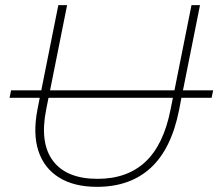

<svg xmlns="http://www.w3.org/2000/svg" viewBox="-20 -720 846 744"><path d="M206 -700H240L174 -370H656L722 -700H755L689 -370H806L800 -341H683L674 -294Q644 -143 564 -69.5Q484 4 356 4Q267 4 209 -32Q151 -68 129 -134.5Q107 -201 125 -295L134 -341H17L23 -370H140ZM168 -341 159 -296Q133 -166 185.5 -96.5Q238 -27 358 -27Q473 -27 543.5 -93Q614 -159 641 -296L650 -341Z"/></svg>

Font: Montserrat Thin ExtraLight
Style: Italic
Weight: 250
Italic angle: -11.3°
Version: Version 9.000